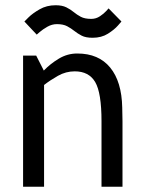

<svg xmlns="http://www.w3.org/2000/svg" viewBox="-20 -712 555 732"><path d="M447 0H367V-250Q367 -358 343 -399Q319 -440 265 -440Q231 -440 201 -423Q171 -406 148 -388V0H68V-500H118L147 -443Q172 -469 204.5 -488.5Q237 -508 274 -508H275Q356 -508 400 -454.5Q444 -401 446 -302L447 -250ZM73 -630Q73 -630 88.5 -645.5Q104 -661 131 -676.5Q158 -692 192 -692Q217 -692 233 -684Q249 -676 261 -666Q273 -656 288 -648Q303 -640 328 -640Q346 -640 361 -650Q376 -660 385 -670Q394 -680 394 -680L443 -630Q443 -630 429.5 -614.5Q416 -599 391.5 -583.5Q367 -568 333 -568Q307 -568 291.5 -576Q276 -584 263.5 -594Q251 -604 236 -612Q221 -620 197 -620Q178 -620 160.5 -610Q143 -600 131.5 -590Q120 -580 120 -580Z"/></svg>

Font: Epunda Sans
Style: Regular
Weight: 400
Designer: Simon Atzbach
Foundry: typofactur
Version: Version 2.204; ttfautohint (v1.8.4.7-5d5b)